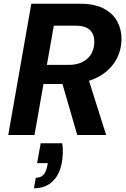

<svg xmlns="http://www.w3.org/2000/svg" viewBox="-20 -720 674 1024"><path d="M24 0 147 -700H409Q485 -700 534 -674Q583 -648 606 -604.5Q629 -561 628 -509Q626 -438 589 -384.5Q552 -331 487 -301.5Q422 -272 336 -272H212L164 0ZM392 0 303 -307H449L546 0ZM230 -374H347Q408 -374 445 -406.5Q482 -439 483 -496Q484 -535 460.5 -559Q437 -583 383 -583H267ZM161 284 171 228Q197 228 211.5 212.5Q226 197 232 165L235 150H178L197 44H312Q316 71 315 97Q314 123 310 146Q299 210 261 247Q223 284 161 284Z"/></svg>

Font: DM Sans 18pt ExtraBold
Style: Italic
Weight: 800
Italic angle: -10°
Designer: Colophon Foundry, Jonny Pinhorn
Foundry: Colophon Foundry
Version: Version 4.004;gftools[0.9.30]